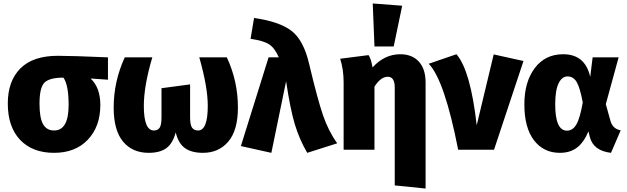

<svg xmlns="http://www.w3.org/2000/svg" viewBox="-20 -864 3619 1108"><path d="M603 -533V-404L503 -411Q559 -358 559 -258Q559 -134 487 -58Q415 18 292 18Q167 18 96 -57Q25 -132 25 -267Q25 -396 97.5 -469Q170 -542 314 -542Q396 -542 603 -533ZM292 -111Q376 -111 376 -258Q376 -374 346 -416Q265 -416 236.5 -387Q208 -358 208 -266Q208 -184 228.5 -147.5Q249 -111 292 -111Z M1289 -533Q1353 -396 1353 -243Q1353 -113 1298 -47.5Q1243 18 1151 18Q1085 18 1047 -9.5Q1009 -37 994 -100Q977 -36 940 -9Q903 18 838 18Q744 18 690 -47Q636 -112 636 -243Q636 -394 700 -533H859Q810 -368 810 -253Q810 -111 868 -111Q890 -111 901 -126.5Q912 -142 912 -188V-355L1077 -377V-188Q1077 -143 1088.5 -127Q1100 -111 1123 -111Q1179 -111 1179 -253Q1179 -362 1130 -533Z M1446 -760Q1591 -740 1661.5 -686.5Q1732 -633 1764 -495Q1812 -293 1843.5 -200.5Q1875 -108 1926 -37L1753 18Q1707 -61 1681 -148Q1655 -235 1631 -395L1546 18L1370 -21L1530 -533H1589Q1566 -586 1534 -607.5Q1502 -629 1426 -640Z M2252 -596H2141L2131 -844L2301 -831ZM2290 -551Q2358 -551 2397 -508.5Q2436 -466 2436 -388V224L2258 206V-359Q2258 -421 2218 -421Q2177 -421 2141 -364V0H1963V-389Q1963 -463 1943 -525L2107 -546Q2121 -526 2130 -475Q2199 -551 2290 -551Z M2614 -551Q2695 -459 2731 -141L2829 -550L3001 -512L2831 0H2624Q2545 -403 2454 -496Z M3230 -551Q3357 -551 3386 -420L3400 -533H3550L3476 -263L3503 -166Q3516 -120 3562 -112L3506 18Q3403 6 3383 -76L3376 -106Q3349 -42 3309.5 -12Q3270 18 3211 18Q3117 18 3061.5 -54.5Q3006 -127 3006 -262Q3006 -391 3066 -471Q3126 -551 3230 -551ZM3255 -423Q3223 -423 3203.5 -383Q3184 -343 3184 -262Q3184 -110 3252 -110Q3285 -110 3306 -145.5Q3327 -181 3343 -273Q3327 -358 3308 -390.5Q3289 -423 3255 -423Z"/></svg>

Font: FiraGO ExtraBold
Style: Regular
Weight: 800
Designer: bBox Type
Foundry: bBox Type GmbH
Version: Version 1.001;PS 001.001;hotconv 1.0.88;makeotf.lib2.5.64775